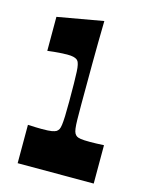

<svg xmlns="http://www.w3.org/2000/svg" viewBox="-108 -780 674 851"><g transform="rotate(15 228.5 -354.0)"><path d="M56 0V-176Q76 -175 92 -174.5Q108 -174 119 -174Q152 -174 165.5 -176.5Q179 -179 186 -183Q193 -188 196.5 -194.5Q200 -201 202 -215.5Q204 -230 205 -255.5Q206 -281 206 -324Q206 -374 205.5 -406.5Q205 -439 204 -459Q203 -479 200.5 -489.5Q198 -500 195.5 -504.5Q193 -509 188 -513Q182 -517 172 -519.5Q162 -522 143 -522Q130 -522 108 -520.5Q86 -519 54 -515V-671L264 -708Q262 -608 261.5 -512.5Q261 -417 261 -324Q261 -281 261.5 -255Q262 -229 264 -214.5Q266 -200 270 -193Q274 -186 280 -182Q286 -178 299 -176Q312 -174 341 -174Q353 -174 369.5 -174.5Q386 -175 405 -176V0Z"/></g></svg>

Font: Ojuju
Style: Bold
Weight: 700
Designer: Chisaokwu Joboson, Mirko Velimirovic
Foundry: Udi Foundry
Version: Version 1.000